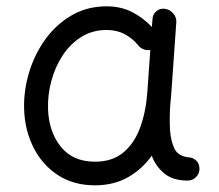

<svg xmlns="http://www.w3.org/2000/svg" viewBox="-20 -545 679 595"><path d="M561.5 14.6Q516.6 14.6 490 -6.8Q463.4 -28.3 450.2 -62.5Q420.4 -20.5 376.5 4.4Q332.5 29.3 273.9 29.3Q208 29.3 159.4 -2.4Q110.8 -34.2 83.7 -88.1Q56.6 -142.1 54.7 -207.5Q53.2 -265.6 70.6 -322Q87.9 -378.4 121.3 -424.3Q154.8 -470.2 202.6 -497.8Q250.5 -525.4 310.5 -525.4Q354 -525.4 388.4 -508.1Q422.9 -490.7 450.7 -461.4L452.6 -486.3Q453.6 -501.5 465.1 -510.7Q476.6 -520 491.7 -517.6Q506.3 -515.6 516.8 -503.4Q527.3 -491.2 526.4 -476.6L510.3 -248.5Q509.3 -235.4 507.8 -222.2Q506.3 -202.6 506.1 -181.4Q505.9 -160.2 506.8 -143.1Q508.8 -108.9 520.8 -84Q532.7 -59.1 571.3 -56.6Q581.1 -54.2 589.4 -46.1Q597.7 -38.1 598.1 -22Q598.1 -6.8 587.4 3.9Q576.7 14.6 561.5 14.6ZM274.4 -43.9Q328.1 -43.9 362.3 -72.5Q396.5 -101.1 414.3 -149.7Q432.1 -198.2 436.5 -258.3L445.8 -390.1Q435.1 -388.2 424.1 -392.6Q413.1 -397 406.7 -406.7Q390.1 -426.3 366.2 -439.2Q342.3 -452.1 310.5 -452.1Q266.6 -452.1 232.2 -430.7Q197.8 -409.2 174.3 -373.5Q150.9 -337.9 139.2 -294.4Q127.4 -251 128.9 -206.5Q131.3 -136.7 168.5 -90.3Q205.6 -43.9 274.4 -43.9Z"/></svg>

Font: Mikhak-DS2-FD Regular
Style: Regular
Weight: 400
Designer: Amin Abedi
Version: Version 3.4